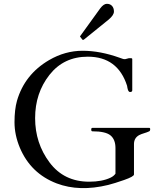

<svg xmlns="http://www.w3.org/2000/svg" viewBox="-20 -973 832 1006"><path d="M762 -303Q767 -303 767 -295.5Q767 -288 762 -285Q749 -279 735 -275Q721 -271 709 -265Q682 -250 682 -218V-59Q682 -48 630.5 -30Q579 -12 547 -4Q396 33 277 -12Q141 -64 84 -199Q56 -266 56 -332.5Q56 -399 69 -445Q109 -583 237 -658Q321 -707 413 -707Q505 -707 608 -670Q627 -663 630 -663H636L655 -668H667Q673 -668 673 -663V-500Q673 -491 662 -491H660Q651 -492 647 -516Q646 -521 646 -523Q597 -676 440 -676Q314 -676 239 -580.5Q164 -485 164 -354Q164 -223 239.5 -122Q315 -21 447 -21Q515 -21 559 -42Q576 -50 585 -63V-197Q585 -242 559 -263.5Q533 -285 464 -285Q458 -285 458 -294Q458 -303 464 -303ZM401 -779Q399 -781 399 -782Q399 -783 401 -785L505 -929Q523 -953 540 -953Q557 -953 567 -942Q577 -931 577 -912.5Q577 -894 550 -871L419 -765Q416 -764 414.5 -764Q413 -764 412 -765Z"/></svg>

Font: Cardo
Style: Regular
Weight: 400
Designer: David J. Perry
Foundry: David J. Perry
Version: Version 1.0451